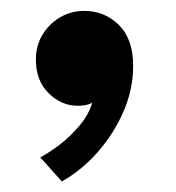

<svg xmlns="http://www.w3.org/2000/svg" viewBox="-20 -189 329 358"><path d="M137.1 -168.7Q174.9 -168.7 201.6 -142.5Q228.3 -116.2 228.3 -66.2Q228.3 -22.1 209.8 20Q191.2 62.2 160.9 96Q130.6 129.8 95.2 149.3L55.1 104.4Q72.2 95.5 92.1 80.1Q112 64.7 128.6 44.8Q145.3 24.9 151.9 2.7Q142.1 8.2 124.3 8.2Q94.2 8.1 70.6 -15.3Q46.9 -38.6 46.9 -78.1Q46.9 -103.6 59.1 -124Q71.3 -144.5 91.9 -156.6Q112.6 -168.7 137.1 -168.7Z"/></svg>

Font: League Spartan Extralight
Style: Regular
Weight: 200
Foundry: The League of Moveable Type
Version: Version 2.300; ttfautohint (v1.8.3)